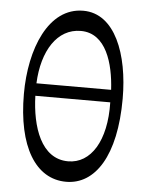

<svg xmlns="http://www.w3.org/2000/svg" viewBox="-52 -755 619 812"><g transform="rotate(5 257.0 -348.5)"><path d="M467 -356C467 -544 404 -712 269 -712C121 -712 49 -531 49 -340C49 -117 129 15 259 15C382 15 467 -113 467 -356ZM260 -72C145 -72 102 -205 98 -336H416C420 -172 356 -72 260 -72ZM266 -626C374 -626 409 -499 415 -389H98C104 -528 166 -626 266 -626Z"/></g></svg>

Font: mjx-stx-n
Style: Regular
Weight: 500
Version: 1.0.0